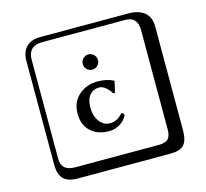

<svg xmlns="http://www.w3.org/2000/svg" viewBox="-131 -904 1362 1267"><g transform="rotate(-15 550.0 -271.0)"><path d="M489 -472.4Q474.1 -487.8 474.1 -508.8Q474.1 -529.8 489 -545.4Q503.9 -561 525.9 -561Q547.9 -561 563 -545.4Q578.1 -529.8 578.1 -508.8Q578.1 -487.8 563 -472.4Q547.9 -457 525.9 -457Q503.9 -457 489 -472.4ZM538.1 -332Q498 -332 473.1 -303Q448.2 -273.9 448.2 -219.2Q448.2 -160.2 476.6 -122.6Q504.9 -85 547.9 -85Q598.6 -85 636.2 -130.9H638.2Q653.3 -122.1 653.8 -111.8Q638.7 -79.6 604.7 -57.9Q570.8 -36.1 529.8 -36.1Q448.7 -36.1 402.3 -81.1Q356 -126 356 -200.2Q356 -278.3 408.4 -325.7Q460.9 -373 539.1 -373Q601.1 -373 647 -349.1L647.9 -347.2L630.9 -271L618.2 -270Q602.1 -296.9 580.6 -314.5Q559.1 -332 538.1 -332ZM249 -717.8Q204.1 -717.8 179.9 -693.8Q155.8 -669.9 155.8 -625V53.2Q155.8 136.2 249 136.2H820.8Q865.7 136.2 884.8 117.2Q903.8 98.1 903.8 53.2V-625Q903.8 -717.8 820.8 -717.8ZM1000 84Q1000 152.8 973.4 182.4Q946.8 211.9 880.9 211.9H249Q181.2 211.9 150.6 181.4Q120.1 150.9 120.1 84V-625Q120.1 -687 154.1 -720.5Q188 -753.9 249 -753.9H851.1Q920.9 -753.9 960.4 -721.9Q1000 -689.9 1000 -625Z"/></g></svg>

Font: Linux Biolinum Keyboard O
Style: Regular
Weight: 700
Designer: Philipp H. Poll
Foundry: Philipp H. Poll
Version: Version 0.6.1